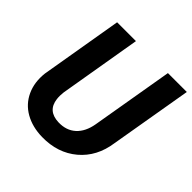

<svg xmlns="http://www.w3.org/2000/svg" viewBox="-187 -867 1032 1032"><g transform="rotate(45 329.5 -350.5)"><path d="M658.7 -710.9 578.6 -242.2Q562 -124.5 481 -56.2Q399.9 12.2 279.8 10.3Q204.6 8.8 149.2 -22.7Q93.8 -54.2 67.4 -111.6Q41 -168.9 49.3 -241.7L128.9 -710.9H272L192.4 -241.2Q189 -213.9 191.9 -189.9Q201.7 -110.8 286.1 -107.9Q346.7 -106 385.3 -141.1Q423.8 -176.3 435.1 -241.7L515.1 -710.9Z"/></g></svg>

Font: RobotoInd
Style: Bold Italic
Weight: 700
Italic angle: -12°
Designer: Google
Version: Version 2.001150; 2014